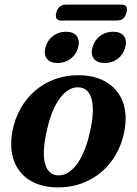

<svg xmlns="http://www.w3.org/2000/svg" viewBox="-20 -800 592 832"><path d="M324 -474Q394 -473 442.5 -443.2Q491 -413.5 511.8 -359.8Q532.5 -306 519 -231.5Q508.5 -176.5 482.5 -131Q456.5 -85.5 417.8 -53.2Q379 -21 330.5 -4Q282 13 226.5 12Q157.5 11 109.5 -18.5Q61.5 -48 41 -102Q20.5 -156 33.5 -230Q44 -285.5 70 -331Q96 -376.5 134.2 -408.8Q172.5 -441 220.8 -458Q269 -475 324 -474ZM225 -40.5Q243 -38.5 260.5 -45Q278 -51.5 294.2 -66.8Q310.5 -82 324.5 -105.5Q338.5 -129 350.2 -160.5Q362 -192 370.5 -231Q384 -292 382.2 -333.2Q380.5 -374.5 366 -396.2Q351.5 -418 325.5 -421Q307.5 -423.5 290.5 -416.8Q273.5 -410 257.5 -394.8Q241.5 -379.5 227.5 -356.2Q213.5 -333 202 -301.5Q190.5 -270 182 -230.5Q168.5 -170 170 -128.8Q171.5 -87.5 185.8 -65.8Q200 -44 225 -40.5ZM229.5 -527Q197.5 -527 183.2 -545.5Q169 -564 177 -594Q185 -625 209.2 -643.8Q233.5 -662.5 265.5 -662.5Q298.5 -662.5 312.5 -643.8Q326.5 -625 318.5 -594Q310.5 -564 286.2 -545.5Q262 -527 229.5 -527ZM433.5 -527Q401.5 -527 387 -545.5Q372.5 -564 380.5 -594Q389 -625 413 -643.8Q437 -662.5 469.5 -662.5Q502.5 -662.5 516.8 -643.8Q531 -625 522.5 -594Q514.5 -564 490.5 -545.5Q466.5 -527 433.5 -527ZM224 -745.5Q229 -763 239.5 -771.5Q250 -780 265 -780H506.5Q521.5 -780 527.2 -771.8Q533 -763.5 528 -745.5Q523.5 -727.5 513 -719.2Q502.5 -711 487.5 -711H245.5Q231 -711 225.2 -719.5Q219.5 -728 224 -745.5Z"/></svg>

Font: Fraunces SemiBold
Style: Italic
Weight: 600
Italic angle: -16°
Version: Version 1.000;[b76b70a41]